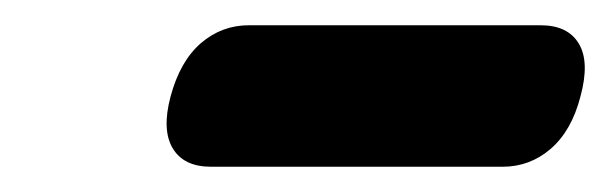

<svg xmlns="http://www.w3.org/2000/svg" viewBox="-20 -637 483 152"><path d="M115 -560.5Q122.5 -588.5 139 -602.8Q155.5 -617 177 -617H408Q429.5 -617 438.2 -602.5Q447 -588 439.5 -560.5Q432.5 -533.5 416 -519.2Q399.5 -505 378 -505H147Q125.5 -505 116.8 -519.5Q108 -534 115 -560.5Z"/></svg>

Font: Fraunces 144pt S100 Black
Style: Italic
Weight: 900
Italic angle: -16°
Version: Version 1.000; ttfautohint (v1.8.3)